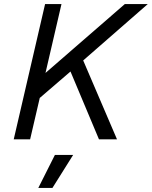

<svg xmlns="http://www.w3.org/2000/svg" viewBox="-20 -680 741 937"><path d="M47 0 200 -660H280L202 -324L589 -660H701L386 -385L551 0H463L324 -331L174 -202L127 0ZM337 76 236 237H167L248 76Z"/></svg>

Font: Work Sans
Style: Italic
Weight: 400
Italic angle: -13°
Designer: Wei Huang
Foundry: Wei Huang
Version: Version 2.012